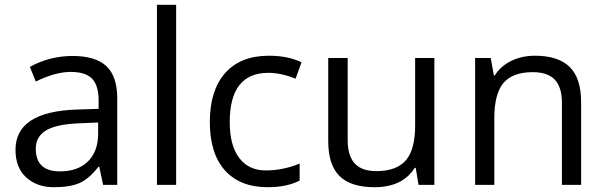

<svg xmlns="http://www.w3.org/2000/svg" viewBox="-20 -780 2552 810"><path d="M130.9 -153.3Q130.9 -57.1 231.9 -57.1Q307.6 -56.6 350.6 -98.6Q393.6 -140.6 394 -214.8V-263.2L313 -259.8Q216.8 -255.9 173.8 -229.5Q130.9 -203.1 130.9 -153.3ZM286.6 -543.9Q382.8 -543.9 428.7 -501Q474.6 -458 474.6 -365.2V0H415L398.9 -76.2H395Q355.5 -25.4 315.4 -7.8Q275.4 9.8 206.1 9.8Q136.7 9.8 90.8 -31.2Q45.4 -72.3 45.4 -147.9Q45.4 -309.6 305.2 -317.9L396 -320.8V-354Q396.5 -418 369.1 -447.3Q341.8 -476.6 277.8 -476.6Q213.9 -476.6 130.9 -436L106 -498Q189.9 -543.9 286.6 -543.9Z M723.1 0H642.1V-759.8H723.1Z M949.2 -265.1Q949.2 -166 989.3 -113.5Q1029.3 -61 1101.3 -61Q1173.3 -61 1244.1 -89.8V-18.1Q1189.5 9.8 1108.9 9.8Q992.7 9.8 928.7 -61.5Q865.2 -132.8 865.2 -265.6Q865.2 -398.4 929.7 -471.7Q994.6 -544.9 1114.3 -544.9Q1195.3 -544.9 1252 -517.1L1227.1 -448.2Q1165 -472.7 1112.3 -472.7Q949.2 -472.7 949.2 -265.1Z M1559.6 9.8Q1460.4 9.8 1412.6 -37.1Q1364.7 -84 1364.7 -185.1V-535.2H1446.8V-188Q1446.8 -122.1 1477.1 -89.8Q1507.3 -57.6 1569.8 -58.1Q1653.8 -58.6 1692.9 -104.5Q1731.9 -150.4 1731.4 -253.9V-535.2H1812.5V0H1745.6L1733.9 -71.8H1729.5Q1678.2 9.8 1559.6 9.8Z M2237.3 -544.9Q2335 -544.9 2383.3 -497.6Q2431.6 -450.2 2431.6 -349.1V0H2350.6V-346.2Q2350.6 -412.1 2320.6 -443.8Q2290.5 -475.6 2227.5 -475.6Q2143.1 -475.6 2104.2 -430.2Q2065.4 -384.8 2065.4 -280.8V0H1984.4V-535.2H2050.3L2063.5 -461.9H2067.4Q2092.3 -501.5 2137 -523.2Q2181.6 -544.9 2237.3 -544.9Z"/></svg>

Font: OpenSansHebrew-Regular
Style: Regular
Weight: 400
Foundry: Ascender Corporation, Yanek Iontef
Version: Version 2.001;PS 002.001;hotconv 1.0.70;makeotf.lib2.5.58329